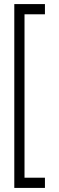

<svg xmlns="http://www.w3.org/2000/svg" viewBox="-20 -720 290 940"><path d="M50 -700V200H200V150H100V-650H200V-700Z"/></svg>

Font: LS-VG5000 Light
Style: Regular
Weight: 400
Designer: Justin Bihan, 2021
Foundry: Justin Bihan, 2021
Version: Version 1.000;Glyphs 3.1.2 (3151)